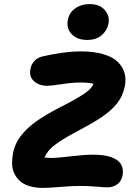

<svg xmlns="http://www.w3.org/2000/svg" viewBox="-20 -942 688 942"><path d="M408.2 -746.1Q357.9 -746.1 331.3 -774.7Q304.7 -803.2 313 -845.2Q320.3 -880.9 349.6 -901.4Q378.9 -921.9 419.9 -921.9Q470.2 -921.9 494.9 -891.8Q519.5 -861.8 512.2 -826.2Q506.3 -793.5 479.5 -769.8Q452.6 -746.1 408.2 -746.1ZM191.9 -20Q153.3 -20 124 -29.1Q94.7 -38.1 77.4 -54.2Q60.1 -70.3 49.8 -92Q39.6 -113.8 39.3 -138.7Q39.1 -163.6 43.9 -190.9Q50.3 -221.2 63.7 -246.6Q77.1 -272 105 -301.5Q132.8 -331.1 182.1 -362.8Q231.4 -394.5 303.2 -430.2Q377 -469.2 404.1 -490Q431.2 -510.7 439 -530.8Q417.5 -537.1 373 -537.1Q335 -537.1 282.5 -529.1Q230 -521 211.9 -521Q172.4 -521 146.7 -543.7Q121.1 -566.4 129.9 -606Q133.8 -627 149.7 -643.8Q165.5 -660.6 191.9 -666Q298.3 -689.9 375 -689.9Q441.4 -689.9 488.8 -675.5Q536.1 -661.1 559.6 -636.7Q583 -612.3 591.1 -583.3Q599.1 -554.2 592.8 -521Q586.4 -491.2 575.7 -468.5Q564.9 -445.8 541.5 -419.9Q518.1 -394 477.3 -366.5Q436.5 -338.9 374 -306.2Q309.6 -272 274.4 -248.8Q239.3 -225.6 223.9 -208.5Q208.5 -191.4 198.2 -168.9Q220.7 -167 235.8 -167Q258.8 -167 326.2 -175Q393.6 -183.1 439 -183.1Q472.2 -183.1 498.8 -178Q525.4 -172.9 546.6 -161.4Q567.9 -149.9 577.1 -129.2Q586.4 -108.4 581.1 -80.1Q576.2 -54.2 556.2 -38.6Q536.1 -22.9 508.8 -22.9Q490.7 -22.9 450 -26.4Q409.2 -29.8 371.1 -29.8Q336.9 -29.8 276.6 -24.9Q216.3 -20 191.9 -20Z"/></svg>

Font: Shantell Sans Irregular Bouncy
Style: Bold Italic
Weight: 700
Italic angle: -11.31°
Designer: Stephen Nixon, Anya Danilova, Shantell Martin
Foundry: Arrow Type
Version: Version 1.006;[9816181b4]